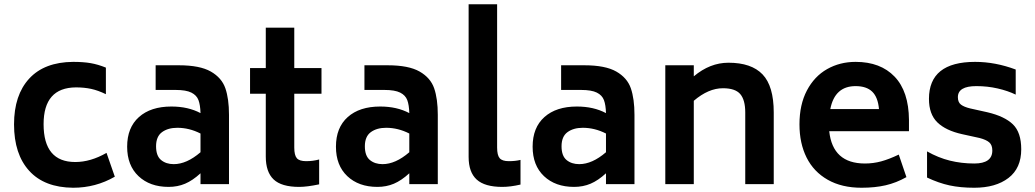

<svg xmlns="http://www.w3.org/2000/svg" viewBox="-20 -866 4870 903"><path d="M46 -281Q46 -419 117.5 -496.5Q189 -574 324 -575Q372 -575 406.5 -569Q441 -563 478 -548V-423Q441 -441 408.5 -448Q376 -455 337 -455Q185 -454 185 -282Q185 -104 334 -104Q406 -104 481 -147L520 -35Q430 17 324 17Q189 16 117.5 -62.5Q46 -141 46 -281Z M1057 -326V0H923V-51Q886 -17 850.5 -2Q815 13 773 13Q685 13 631.5 -37.5Q578 -88 578 -176Q578 -266 633.5 -315.5Q689 -365 786 -365Q865 -365 923 -334Q922 -372 913.5 -395Q905 -418 880 -430.5Q855 -443 806 -443H712V-559H821Q920 -559 971.5 -529.5Q1023 -500 1040 -450.5Q1057 -401 1057 -326ZM923 -150V-238Q870 -265 814 -265Q770 -265 742 -244.5Q714 -224 714 -178Q714 -133 737.5 -113.5Q761 -94 797 -94Q858 -94 923 -150Z M1364 -425V-172Q1364 -136 1376 -122Q1388 -108 1420 -108Q1452 -108 1481 -116V1Q1424 13 1387 13Q1304 13 1267 -22Q1230 -57 1230 -130V-425H1156V-546H1230V-736H1364V-546H1492V-425Z M2039 -326V0H1905V-51Q1868 -17 1832.5 -2Q1797 13 1755 13Q1667 13 1613.5 -37.5Q1560 -88 1560 -176Q1560 -266 1615.5 -315.5Q1671 -365 1768 -365Q1847 -365 1905 -334Q1904 -372 1895.5 -395Q1887 -418 1862 -430.5Q1837 -443 1788 -443H1694V-559H1803Q1902 -559 1953.5 -529.5Q2005 -500 2022 -450.5Q2039 -401 2039 -326ZM1905 -150V-238Q1852 -265 1796 -265Q1752 -265 1724 -244.5Q1696 -224 1696 -178Q1696 -133 1719.5 -113.5Q1743 -94 1779 -94Q1840 -94 1905 -150Z M2184 -128V-846H2318V-172Q2318 -136 2330 -122Q2342 -108 2373 -108Q2404 -108 2428 -114V2Q2381 13 2342 13Q2260 13 2222 -21.5Q2184 -56 2184 -128Z M2964 -326V0H2830V-51Q2793 -17 2757.5 -2Q2722 13 2680 13Q2592 13 2538.5 -37.5Q2485 -88 2485 -176Q2485 -266 2540.5 -315.5Q2596 -365 2693 -365Q2772 -365 2830 -334Q2829 -372 2820.5 -395Q2812 -418 2787 -430.5Q2762 -443 2713 -443H2619V-559H2728Q2827 -559 2878.5 -529.5Q2930 -500 2947 -450.5Q2964 -401 2964 -326ZM2830 -150V-238Q2777 -265 2721 -265Q2677 -265 2649 -244.5Q2621 -224 2621 -178Q2621 -133 2644.5 -113.5Q2668 -94 2704 -94Q2765 -94 2830 -150Z M3619 -337V0H3485V-337Q3485 -396 3461.5 -423.5Q3438 -451 3380 -451Q3312 -451 3243 -392V0H3109V-559H3243V-507Q3319 -571 3406 -571Q3514 -571 3566.5 -516Q3619 -461 3619 -337Z M4048 -97Q4087 -97 4124 -107Q4161 -117 4207 -139L4243 -33Q4195 -6 4145 5.5Q4095 17 4032 17Q3939 17 3873 -20.5Q3807 -58 3773.5 -125Q3740 -192 3740 -281Q3740 -374 3775 -440.5Q3810 -507 3870 -541Q3930 -575 4004 -575Q4121 -575 4187.5 -505.5Q4254 -436 4255 -302V-249H3880Q3896 -97 4048 -97ZM3885 -353H4114Q4109 -409 4082 -435Q4055 -461 4004 -461Q3906 -461 3885 -353Z M4340 -31V-154Q4393 -124 4447.5 -110.5Q4502 -97 4562 -97Q4647 -97 4647 -158Q4647 -184 4632.5 -196.5Q4618 -209 4587 -217L4505 -235Q4428 -252 4388.5 -290.5Q4349 -329 4349 -401Q4349 -575 4566 -575Q4661 -575 4757 -539V-421Q4720 -439 4672 -450Q4624 -461 4572 -461Q4485 -461 4485 -409Q4485 -385 4499.5 -374Q4514 -363 4543 -356L4624 -338Q4705 -319 4744 -281Q4783 -243 4783 -164Q4783 -75 4723 -29Q4663 17 4562 17Q4497 17 4446 6Q4395 -5 4340 -31Z"/></svg>

Font: Biryani
Style: Bold
Weight: 700
Designer: Dan Reynolds and Mathieu Reguer
Foundry: Dan Reynolds and Mathieu Reguer
Version: Version 1.004; ttfautohint (v1.1) -l 5 -r 5 -G 72 -x 0 -D la